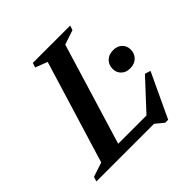

<svg xmlns="http://www.w3.org/2000/svg" viewBox="-213 -823 1008 1008"><g transform="rotate(-45 290.5 -319.0)"><path d="M367.5 -623.5 178 0H-25L-17 -26L63.5 -52.5L238 -624.5L171 -650.5L179 -676H456.5L448 -650.5ZM387 -38.5 555 -219.5 586.5 -209.5 470.5 37.5H448.5L403 0H94.5L114 -59H437ZM520.5 -294Q490 -294 471.5 -312Q453 -330 453 -357.5Q453 -386.5 472.2 -406Q491.5 -425.5 525 -425.5Q555.5 -425.5 574 -407.5Q592.5 -389.5 592.5 -362Q592.5 -333.5 573.2 -313.8Q554 -294 520.5 -294Z"/></g></svg>

Font: Newsreader 16pt 16pt SemiBold
Style: Italic
Weight: 600
Italic angle: -17°
Version: Version 1.003